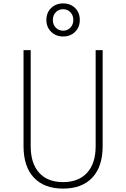

<svg xmlns="http://www.w3.org/2000/svg" viewBox="-20 -1094 740 1126"><path d="M118 -800H160V-237Q160 -136 209.5 -81Q259 -26 350 -26Q441 -26 491 -81Q541 -136 541 -237V-800H582V-237Q582 -117 521.5 -52.5Q461 12 350 12Q239 12 178.5 -52.5Q118 -117 118 -237ZM350 -880Q308 -880 280 -907.5Q252 -935 252 -977Q252 -1020 280 -1047Q308 -1074 350 -1074Q393 -1074 420.5 -1047Q448 -1020 448 -977Q448 -935 420.5 -907.5Q393 -880 350 -880ZM350 -914Q376 -914 393 -932Q410 -950 410 -977Q410 -1004 393 -1022Q376 -1040 350 -1040Q324 -1040 307 -1022Q290 -1004 290 -977Q290 -950 307 -932Q324 -914 350 -914Z"/></svg>

Font: Martian Mono SemiExpanded Thin
Style: Regular
Weight: 250
Monospace: yes
Version: Version 0.930